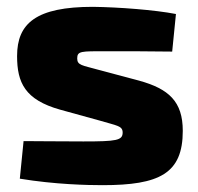

<svg xmlns="http://www.w3.org/2000/svg" viewBox="-20 -531 581 562"><path d="M252 -511C86 -511 30 -463 30 -367C30 -289 53 -239 156 -210L272 -178C322 -163 339 -163 339 -143C339 -120 321 -117 224 -117C155 -117 79 -118 49 -118L38 -8C141 9 237 11 280 11C447 11 515 -23 515 -148C515 -234 474 -271 387 -295L267 -327C220 -340 206 -340 206 -360C206 -382 218 -381 290 -381C351 -381 418 -381 484 -380L495 -490C433 -502 328 -510 252 -511Z"/></svg>

Font: Exo 2 Extra Bold
Style: Regular
Weight: 800
Designer: Natanael Gama
Version: Version 1.001;PS 001.001;hotconv 1.0.88;makeotf.lib2.5.64775